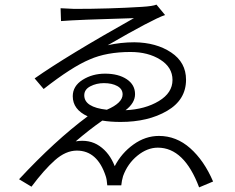

<svg xmlns="http://www.w3.org/2000/svg" viewBox="-20 -768 1017 831"><path d="M242.2 -732.4Q289.1 -729.5 301.8 -729.5Q453.1 -729.5 593.8 -738.3Q641.6 -741.2 657.2 -748L694.3 -703.1Q638.7 -683.6 446.3 -572.3Q502.9 -585 561.5 -585Q656.2 -584 720.7 -541Q785.2 -498 785.2 -422.9Q785.2 -335.9 703.1 -288.1Q621.1 -240.2 502 -240.2Q458 -240.2 422.9 -246.1Q364.3 -205.1 307.6 -156.2Q367.2 -166 410.6 -136.2Q454.1 -106.4 476.6 -48.8Q505.9 -105.5 557.6 -142.6Q609.4 -179.7 668 -179.7Q743.2 -179.7 803.2 -126.5Q863.3 -73.2 902.3 17.6L841.8 43Q777.3 -128.9 663.1 -128.9Q617.2 -128.9 574.7 -94.2Q532.2 -59.6 512.7 -5.9Q506.8 13.7 504.9 34.2H444.3Q442.4 7.8 437.5 -5.9Q401.4 -116.2 312.5 -116.2Q264.6 -116.2 217.8 -74.7Q170.9 -33.2 116.2 40L62.5 7.8Q217.8 -159.2 359.4 -264.6Q294.9 -293.9 294.9 -351.6Q294.9 -395.5 337.4 -422.4Q379.9 -449.2 434.6 -449.2Q492.2 -449.2 528.3 -425.3Q564.5 -401.4 564.5 -360.4Q564.5 -322.3 523.4 -291Q608.4 -294.9 667.5 -330.6Q726.6 -366.2 726.6 -421.9Q726.6 -476.6 673.8 -509.8Q621.1 -543 544.9 -543Q441.4 -543 368.2 -510.7Q291 -478.5 168.9 -382.8L129.9 -428.7Q270.5 -527.3 559.6 -689.5Q313.5 -682.6 244.1 -676.8ZM344.7 -355.5Q344.7 -303.7 442.4 -293Q510.7 -322.3 510.7 -359.4Q510.7 -382.8 487.8 -395.5Q464.8 -408.2 429.7 -408.2Q397.5 -408.2 371.1 -394.5Q344.7 -380.9 344.7 -355.5Z"/></svg>

Font: Min Sans Light
Style: Regular
Weight: 300
Designer: Jinseong-Kim, NotoSansCJK, Nunito
Foundry: Jinseong-Kim
Version: Version 1.400;Glyphs 3.1.2 (3151)